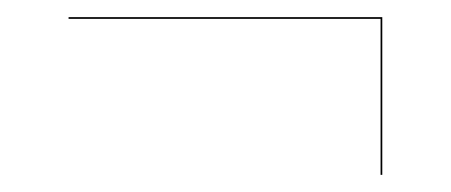

<svg xmlns="http://www.w3.org/2000/svg" viewBox="-20 -407 526 224"><path d="M424 -385V-203H426V-387H60V-385Z"/></svg>

Font: Bodoni* 96pt Medium
Style: Regular
Weight: 500
Version: Version 2.3